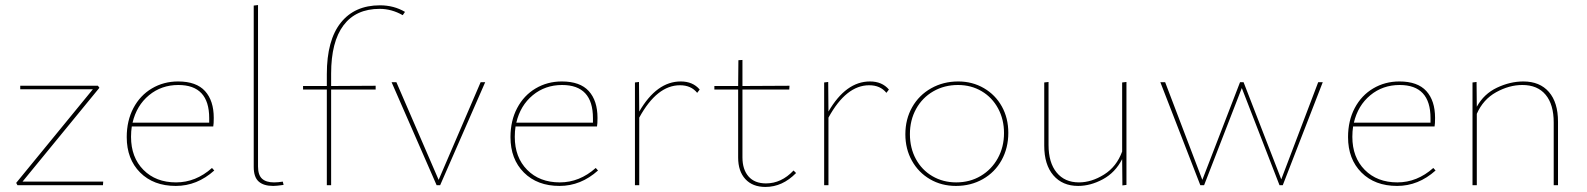

<svg xmlns="http://www.w3.org/2000/svg" viewBox="-20 -732 6273 759"><path d="M388 -14 387 0H49L44 -9L347 -379H60V-393H367L373 -385L69 -14Z M827 -58Q759 3 675 3Q587 3 534 -50Q481 -103 481 -190Q481 -255 507.5 -305Q534 -355 580.5 -382.5Q627 -410 684 -410Q756 -410 790.5 -372Q825 -334 825 -266Q825 -242 823 -232H501Q498 -213 498 -191Q498 -110 547 -60.5Q596 -11 676 -11Q754 -11 818 -68ZM504 -247H807V-265Q807 -396 685 -396Q618 -396 569 -355.5Q520 -315 504 -247Z M983 -72V-710L1000 -712V-74Q1000 -40 1016 -25.5Q1032 -11 1063 -11Q1079 -11 1098 -14L1101 -1Q1073 3 1060 3Q1022 3 1002.5 -14.5Q983 -32 983 -72Z M1581 -685 1572 -672Q1528 -697 1481 -697Q1387 -697 1338 -632Q1289 -567 1289 -441V-392L1465 -393V-378H1289V0H1272V-378H1178V-392H1272V-439Q1272 -573 1327 -642Q1382 -711 1482 -711Q1537 -711 1581 -685Z M1898 -407 1720 0H1706L1528 -407H1547L1714 -21L1880 -407Z M2344 -58Q2276 3 2192 3Q2104 3 2051 -50Q1998 -103 1998 -190Q1998 -255 2024.5 -305Q2051 -355 2097.5 -382.5Q2144 -410 2201 -410Q2273 -410 2307.5 -372Q2342 -334 2342 -266Q2342 -242 2340 -232H2018Q2015 -213 2015 -191Q2015 -110 2064 -60.5Q2113 -11 2193 -11Q2271 -11 2335 -68ZM2021 -247H2324V-265Q2324 -396 2202 -396Q2135 -396 2086 -355.5Q2037 -315 2021 -247Z M2746 -378 2736 -365Q2712 -395 2668 -395Q2577 -395 2507 -267V0H2490V-406L2506 -408L2507 -291Q2576 -410 2671 -410Q2719 -410 2746 -378Z M3127 -48Q3073 7 3006 7Q2955 7 2926.5 -24Q2898 -55 2898 -109V-378H2804V-392H2898L2899 -494L2915 -495V-392L3101 -393L3100 -378H2915V-110Q2915 -62 2939 -34.5Q2963 -7 3008 -7Q3069 -7 3117 -58Z M3494 -378 3484 -365Q3460 -395 3416 -395Q3325 -395 3255 -267V0H3238V-406L3254 -408L3255 -291Q3324 -410 3419 -410Q3467 -410 3494 -378Z M3559 -201Q3559 -261 3586 -308.5Q3613 -356 3661 -383Q3709 -410 3768 -410Q3824 -410 3869.5 -383.5Q3915 -357 3940.5 -311Q3966 -265 3966 -207Q3966 -147 3939.5 -99Q3913 -51 3865.5 -24Q3818 3 3759 3Q3702 3 3656.5 -23.5Q3611 -50 3585 -96.5Q3559 -143 3559 -201ZM3949 -206Q3949 -260 3925.5 -303.5Q3902 -347 3860.5 -371.5Q3819 -396 3767 -396Q3713 -396 3669.5 -371Q3626 -346 3601.5 -301.5Q3577 -257 3577 -202Q3577 -147 3600.5 -103.5Q3624 -60 3666 -35.5Q3708 -11 3760 -11Q3814 -11 3857 -36.5Q3900 -62 3924.5 -106.5Q3949 -151 3949 -206Z M4433 -408V-1L4417 1L4416 -103Q4389 -50 4340 -23.5Q4291 3 4242 3Q4180 3 4144 -39Q4108 -81 4108 -156V-406L4125 -408V-159Q4125 -89 4157 -50Q4189 -11 4245 -11Q4295 -11 4344.5 -42Q4394 -73 4416 -133V-406Z M5209 -407 5051 0H5038L4889 -384L4740 0H4725L4567 -407H4586L4733 -21L4882 -407H4896L5045 -23L5191 -407Z M5655 -58Q5587 3 5503 3Q5415 3 5362 -50Q5309 -103 5309 -190Q5309 -255 5335.5 -305Q5362 -355 5408.5 -382.5Q5455 -410 5512 -410Q5584 -410 5618.5 -372Q5653 -334 5653 -266Q5653 -242 5651 -232H5329Q5326 -213 5326 -191Q5326 -110 5375 -60.5Q5424 -11 5504 -11Q5582 -11 5646 -68ZM5332 -247H5635V-265Q5635 -396 5513 -396Q5446 -396 5397 -355.5Q5348 -315 5332 -247Z M6139 -251V0H6122V-248Q6122 -319 6090 -357.5Q6058 -396 5998 -396Q5946 -396 5894.5 -367.5Q5843 -339 5818 -282V0H5801V-406L5817 -408L5818 -310Q5846 -361 5898 -385.5Q5950 -410 6002 -410Q6067 -410 6103 -368.5Q6139 -327 6139 -251Z"/></svg>

Font: Ysabeau Infant Thin
Style: Regular
Weight: 200
Designer: Christian Thalmann (Catharsis Fonts)
Version: Version 0.003